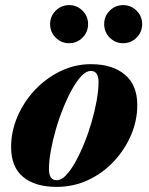

<svg xmlns="http://www.w3.org/2000/svg" viewBox="-20 -721 584 751"><path d="M201.5 10Q117.5 10 70.5 -28.8Q23.5 -67.5 23.5 -146Q23.5 -207.5 48.5 -265.5Q73.5 -323.5 117 -369.5Q160.5 -415.5 216.8 -442.8Q273 -470 335.5 -470Q419.5 -470 468.2 -429.2Q517 -388.5 517 -310Q517 -250 492.8 -193Q468.5 -136 425.5 -90Q382.5 -44 325.2 -17Q268 10 201.5 10ZM202 -16Q219.5 -16 238 -35.2Q256.5 -54.5 274.8 -87.2Q293 -120 309.5 -160.5Q326 -201 338.5 -244.2Q351 -287.5 358.2 -328Q365.5 -368.5 365.5 -400Q365.5 -420.5 358.2 -432Q351 -443.5 335 -443.5Q317.5 -443.5 299 -424.2Q280.5 -405 262.2 -372.2Q244 -339.5 227.5 -299Q211 -258.5 198.5 -215.2Q186 -172 178.8 -131.5Q171.5 -91 171.5 -59.5Q171.5 -39 178.8 -27.5Q186 -16 202 -16ZM461.5 -552Q431 -552 409.2 -573.8Q387.5 -595.5 387.5 -627Q387.5 -657.5 409.2 -679.2Q431 -701 461.5 -701Q492.5 -701 514.2 -679.2Q536 -657.5 536 -627Q536 -595.5 514.2 -573.8Q492.5 -552 461.5 -552ZM250.5 -552Q219.5 -552 197.8 -573.8Q176 -595.5 176 -627Q176 -657.5 197.8 -679.2Q219.5 -701 250.5 -701Q281 -701 302.8 -679.2Q324.5 -657.5 324.5 -627Q324.5 -595.5 302.8 -573.8Q281 -552 250.5 -552Z"/></svg>

Font: Bodoni Moda 9pt ExtraBold
Style: Italic
Weight: 800
Italic angle: -13°
Designer: Owen Earl
Foundry: indestructible type
Version: Version 2.004